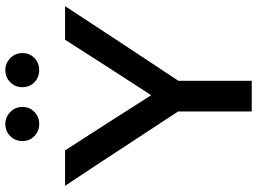

<svg xmlns="http://www.w3.org/2000/svg" viewBox="-142 -822 964 720"><g transform="rotate(-90 340.0 -462.0)"><path d="M282 0V-276Q212 -382 143 -488Q74 -594 3 -700H136Q188 -619 240 -538.5Q292 -458 343 -377Q396 -458 447.5 -538.5Q499 -619 551 -700H677Q607 -593 537.5 -487.5Q468 -382 397 -275V0ZM235 -797Q208 -797 189.5 -815Q171 -833 171 -860Q171 -887 189.5 -905.5Q208 -924 235 -924Q261 -924 280 -905.5Q299 -887 299 -860Q299 -833 280.5 -815Q262 -797 235 -797ZM437 -797Q410 -797 391.5 -815Q373 -833 373 -860Q373 -887 391.5 -905.5Q410 -924 437 -924Q463 -924 482 -905.5Q501 -887 501 -860Q501 -833 482.5 -815Q464 -797 437 -797Z"/></g></svg>

Font: Rosa Sans Medium
Style: Regular
Weight: 500
Designer: Pentagram / MCKL
Foundry: Pentagram / MCKL
Version: Version 1.005;September 16, 2019;FontCreator 11.5.0.2425 64-